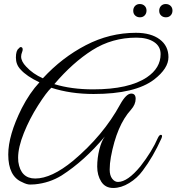

<svg xmlns="http://www.w3.org/2000/svg" viewBox="-20 -870 877 954"><path d="M803.5 -850Q818 -850 827.5 -841Q837 -832 837 -817.5Q837 -803 828 -793.5Q819 -784 804.5 -784Q790 -784 780.5 -793Q771 -802 771 -816.5Q771 -831 780 -840.5Q789 -850 803.5 -850ZM674.5 -850Q689 -850 698.5 -841Q708 -832 708 -817.5Q708 -803 699 -793.5Q690 -784 675.5 -784Q661 -784 651.5 -793Q642 -802 642 -816.5Q642 -831 651 -840.5Q660 -850 674.5 -850ZM632 -405Q654 -405 654 -379Q654 -351 631 -325Q560 -247 531 -90Q525 -57 525 -27.5Q525 2 537.5 18Q550 34 566 34Q614 34 678 -44Q735 -117 765 -186Q773 -202 781 -200Q789 -198 782 -182Q741 -91 689 -22Q662 15 622 39.5Q582 64 542.5 64Q503 64 483 32.5Q463 1 463 -42Q463 -85 473.5 -127Q484 -169 501 -192Q400 -71 286 2Q226 39 153 46Q146 47 129.5 47Q113 47 90 35Q21 6 21 -102Q21 -198 88 -332Q127 -408 176 -461Q112 -491 82 -525Q59 -549 59 -584Q59 -619 73 -629Q83 -642 91 -632Q95 -624 90 -612Q85 -600 85 -589Q85 -565 110 -539Q143 -503 193 -481Q288 -584 406.5 -645.5Q525 -707 655 -707Q730 -707 773.5 -674.5Q817 -642 817 -586Q817 -530 746 -475Q652 -403 445 -403Q330 -403 235 -434Q211 -412 169 -346Q127 -280 98.5 -209Q70 -138 70 -86Q70 -75 71 -66Q83 17 155 17Q236 17 343 -71Q493 -197 577 -351Q607 -405 632 -405ZM778 -601Q778 -640 745 -661.5Q712 -683 658 -683Q537 -683 439 -621Q341 -559 250 -452Q334 -426 443 -426Q621 -426 710 -486Q778 -532 778 -601Z"/></svg>

Font: Great Vibes
Style: Regular
Weight: 400
Designer: Robert E. Leuschke
Foundry: Robert E. Leuschke
Version: Version 1.001